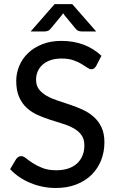

<svg xmlns="http://www.w3.org/2000/svg" viewBox="-20 -930 584 958"><path d="M460 -601Q455 -592.5 449.5 -588.5Q444 -584.5 435.5 -584.5Q426.5 -584.5 415 -592.8Q403.5 -601 386.2 -611.2Q369 -621.5 345 -629.8Q321 -638 287.5 -638Q256 -638 232.2 -629.8Q208.5 -621.5 192.5 -607.2Q176.5 -593 168.2 -573.8Q160 -554.5 160 -532Q160 -503 174.8 -484Q189.5 -465 213.5 -451.5Q237.5 -438 268 -428Q298.5 -418 330.5 -407.2Q362.5 -396.5 393 -382.5Q423.5 -368.5 447.5 -347.2Q471.5 -326 486.2 -295.2Q501 -264.5 501 -220Q501 -172.5 484.8 -131Q468.5 -89.5 437.5 -58.5Q406.5 -27.5 361.2 -9.8Q316 8 258.5 8Q224 8 191.5 1.2Q159 -5.5 130 -17.8Q101 -30 75.8 -47.2Q50.5 -64.5 30.5 -86L61 -137Q65.5 -143 71.8 -147Q78 -151 86 -151Q96.5 -151 110.2 -140Q124 -129 144.2 -115.8Q164.5 -102.5 192.8 -91.5Q221 -80.5 261.5 -80.5Q294.5 -80.5 320.5 -89.2Q346.5 -98 364.2 -114.2Q382 -130.5 391.5 -153.5Q401 -176.5 401 -204.5Q401 -236 386.5 -256Q372 -276 348 -289.5Q324 -303 293.5 -312.5Q263 -322 231 -332.2Q199 -342.5 168.5 -356Q138 -369.5 114 -391.2Q90 -413 75.5 -445.8Q61 -478.5 61 -526.5Q61 -565 76 -601Q91 -637 119.8 -664.8Q148.5 -692.5 190.5 -709.2Q232.5 -726 286.5 -726Q347 -726 397.8 -706.8Q448.5 -687.5 486 -651.5ZM460 -773H389Q382.5 -773 373.5 -775.2Q364.5 -777.5 355.5 -789L301 -855L295 -864L289 -855L234.5 -789Q225.5 -777.5 216.5 -775.2Q207.5 -773 201 -773H133L252.5 -909.5H340.5Z"/></svg>

Font: Lato 2
Style: Regular
Weight: 500
Designer: Lukasz Dziedzic with Adam Twardoch and Botio Nikoltchev
Foundry: tyPoland Lukasz Dziedzic
Version: Version 2.015; 2015-08-06; http://www.latofonts.com/